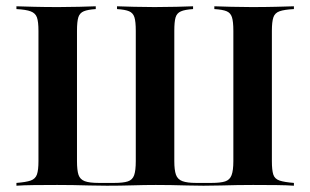

<svg xmlns="http://www.w3.org/2000/svg" viewBox="-20 -591 988 611"><path d="M32.3 0V-8.9Q62.9 -11.3 77.8 -16.5Q92.7 -21.8 97.6 -35.9Q102.4 -50 102.4 -78.2V-492.7Q102.4 -521.8 97.6 -535.5Q92.7 -549.2 77.8 -554.8Q62.9 -560.5 32.3 -562.1V-571Q53.2 -570.2 88.7 -569.4Q124.2 -568.5 166.1 -568.5Q200 -568.5 231.9 -569.4Q263.7 -570.2 284.7 -571V-562.1Q259.7 -560.5 246.8 -555.2Q233.9 -550 229.4 -536.3Q225 -522.6 225 -492.7V-78.2Q225 -49.2 229.8 -34.7Q234.7 -20.2 249.6 -14.5Q264.5 -8.9 294.4 -8.9H343.5Q371.8 -8.9 386.7 -13.7Q401.6 -18.5 406.9 -33.5Q412.1 -48.4 412.1 -78.2V-492.7Q412.1 -522.6 407.7 -536.3Q403.2 -550 390.7 -555.2Q378.2 -560.5 352.4 -562.1V-571Q374.2 -570.2 406.5 -569.4Q438.7 -568.5 471.8 -568.5Q508.9 -568.5 541.9 -569.4Q575 -570.2 594.4 -571V-562.1Q568.5 -560.5 555.6 -554.8Q542.7 -549.2 538.7 -535.5Q534.7 -521.8 534.7 -492.7V-78.2Q534.7 -50 539.9 -35.1Q545.2 -20.2 560.5 -14.5Q575.8 -8.9 604 -8.9H653.2Q681.5 -8.9 696.4 -13.7Q711.3 -18.5 716.9 -33.5Q722.6 -48.4 722.6 -78.2V-492.7Q722.6 -522.6 718.1 -536.3Q713.7 -550 701.2 -555.2Q688.7 -560.5 662.1 -562.1V-571Q683.9 -570.2 716.1 -569.4Q748.4 -568.5 780.6 -568.5Q822.6 -568.5 858.5 -569.4Q894.4 -570.2 915.3 -571V-562.1Q884.7 -560.5 869.8 -555.2Q854.8 -550 850 -535.9Q845.2 -521.8 845.2 -492.7V-78.2Q845.2 -50 849.6 -35.9Q854 -21.8 869.4 -16.5Q884.7 -11.3 915.3 -8.9V0Q894.4 -1.6 859.7 -2Q825 -2.4 785.5 -2.4Q759.7 -2.4 734.7 -2Q709.7 -1.6 683.9 -0.8Q658.1 0 627.4 0Q600.8 0 575 -0.8Q549.2 -1.6 524.2 -2Q499.2 -2.4 475.8 -2.4Q440.3 -2.4 401.2 -1.2Q362.1 0 320.2 0Q290.3 0 263.7 -0.8Q237.1 -1.6 212.5 -2Q187.9 -2.4 162.1 -2.4Q122.6 -2.4 87.9 -2Q53.2 -1.6 32.3 0Z"/></svg>

Font: Playfair 144pt
Style: Bold
Weight: 700
Version: Version 2.001;gftools[0.9.30]